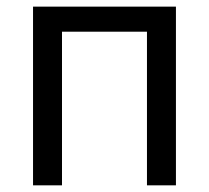

<svg xmlns="http://www.w3.org/2000/svg" viewBox="-20 -556 628 576"><path d="M79.1 -536.1V0H166V-460.9H420.9V0H507.8V-536.1Z"/></svg>

Font: Avrile Sans
Style: Regular
Weight: 400
Designer: Monotype Design Team, Google (font), Stefan Peev (BGR Cyrillic), Cristiano Sobral (main changes)
Foundry: The Avrile Sans Project Authors
Version: Version 3.110